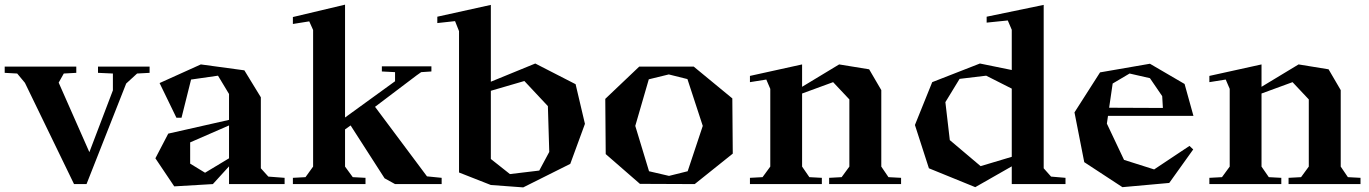

<svg xmlns="http://www.w3.org/2000/svg" viewBox="-50 -791 5881 825"><path d="M-29.8 -478V-504.9H277.8V-478L224.1 -475.1L202.1 -436L334 -137.2L435.1 -402.8V-475.1L371.1 -478V-504.9H592.8V-478L539.1 -475.1L492.2 -432.1L321.8 0H268.1L57.1 -435.1L23.9 -475.1Z M934.1 0V-76.2L864.7 0L698.7 9.8L617.7 -110.8L672.9 -216.8L934.1 -275.9V-387.2L886.7 -465.8L771 -449.2L730 -285.2H708L635.7 -434.1L813 -514.2L1000 -488.8L1070.8 -373V-67.9L1103 -32.2L1172.9 -26.9V0ZM767.1 -87.9 831.1 -48.8 934.1 -110.8V-252L767.1 -179.2Z M1432.6 -771V-286.1L1647.5 -441.9V-481L1590.8 -483.9V-505.9H1803.7V-483.9L1759.8 -481L1739.7 -466.8L1561.5 -332L1784.7 -33.2L1847.7 -26.9V0H1647.5L1602.5 -24.9L1456.5 -252L1432.6 -234.9V-75.2L1465.8 -29.8L1520.5 -26.9V0H1208.5V-26.9L1262.7 -29.8L1295.4 -75.2V-662.1L1278.8 -699.2L1208.5 -688V-717.8Z M2059.1 -770 1829.1 -719.2V-691.9L1905.3 -700.2L1922.4 -657.2V-49.8L2059.1 3.9L2198.2 14.2L2400.4 -86.9L2463.4 -258.8L2423.3 -429.2L2250 -518.1L2059.1 -439.9ZM2059.1 -107.9V-400.9L2203.1 -442.9L2304.2 -335L2310.1 -138.2L2267.1 -58.1L2141.1 -43Z M2935.1 0 2699.7 -1 2552.7 -128.9 2550.8 -366.2 2696.8 -504.9H2930.7L3096.7 -368.2L3098.6 -130.9ZM2679.7 -250 2738.8 -55.2 2824.7 -35.2 2904.8 -55.2 2969.7 -250 2903.8 -451.2 2823.7 -471.2 2737.8 -450.2Z M3172.4 -464.8 3396.5 -514.2V-418L3555.7 -514.2L3684.6 -493.2L3736.8 -403.8V-75.2L3767.6 -29.8L3821.8 -26.9V0H3512.7V-26.9L3566.4 -29.8L3599.6 -75.2V-363.8L3529.8 -438L3396.5 -389.2V-75.2L3427.7 -29.8L3481.4 -26.9V0H3172.4V-26.9L3226.6 -29.8L3259.8 -75.2V-409.2L3242.7 -449.2L3172.4 -438Z M4434.6 -770V-67.9L4466.3 -32.2L4528.3 -26.9V0H4297.4V-76.2L4140.6 13.2L3941.4 -67.9L3881.3 -253.9L3955.6 -438L4160.6 -518.1L4297.4 -490.2V-663.1L4280.3 -703.1L4189.5 -693.8V-719.2ZM4012.2 -352.1 4031.2 -189 4163.6 -77.1 4297.4 -117.2V-410.2L4187.5 -465.8L4073.2 -452.1Z M4566.9 -308.1 4676.8 -480 4891.1 -517.1 5040 -430.2 5078.1 -293H4710.9L4706.1 -259.8L4779.8 -104L4909.2 -63L5061 -164.1L5077.1 -148.9L4974.1 -4.9L4772.9 13.2L4608.9 -94.2ZM4715.8 -328.1 4946.8 -327.1 4943.8 -377.9 4891.1 -455.1 4803.7 -475.1 4731 -432.1Z M5146.5 -464.8 5370.6 -514.2V-418L5529.8 -514.2L5658.7 -493.2L5710.9 -403.8V-75.2L5741.7 -29.8L5795.9 -26.9V0H5486.8V-26.9L5540.5 -29.8L5573.7 -75.2V-363.8L5503.9 -438L5370.6 -389.2V-75.2L5401.9 -29.8L5455.6 -26.9V0H5146.5V-26.9L5200.7 -29.8L5233.9 -75.2V-409.2L5216.8 -449.2L5146.5 -438Z"/></svg>

Font: Ortica Angular Bold
Style: Regular
Weight: 700
Designer: Benedetta Bovani
Foundry: Collletttivo
Version: Version 2.000;Glyphs 3.1.2 (3151)